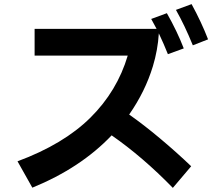

<svg xmlns="http://www.w3.org/2000/svg" viewBox="-20 -875 1040 932"><path d="M910 -855Q958 -767 990 -684L916 -655Q877 -751 834 -827ZM607 -319Q677 -270 757.5 -202.5Q838 -135 908 -68L819 37Q673 -113 522 -218Q372 -60 137 36L65 -92Q289 -175 419 -304Q549 -433 600 -605H148V-735H740Q719 -775 714 -783L790 -811Q840 -723 872 -640L795 -612Q776 -660 751 -713Q746 -632 722 -553Q685 -431 607 -319Z"/></svg>

Font: IBM Plex Sans JP
Style: Bold
Weight: 700
Designer: Mike Abbink; Paul van der Laan; Pieter van Rosmalen; Wujin Sim; Yejin Wi; Jinhee Kim; Boomi Park; Yona Kim; Kichan Ma
Foundry: Sandoll Inc.
Version: Version 1.001